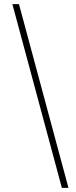

<svg xmlns="http://www.w3.org/2000/svg" viewBox="-20 -760 370 931"><path d="M280 151 40 -740H72L312 151Z"/></svg>

Font: Plexus Sans ExtraLight
Style: Regular
Weight: 250
Version: Version 2.001;PS 002.001;hotconv 1.0.70;makeotf.lib2.5.58329